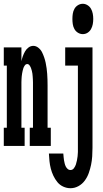

<svg xmlns="http://www.w3.org/2000/svg" viewBox="-25 -770 545 1013"><path d="M412 -590Q398 -590 386 -597.5Q374 -605 367.5 -617Q361 -629 359 -642.5Q357 -656 357 -670Q357 -684 359 -697.5Q361 -711 367.5 -723Q374 -735 386 -742.5Q398 -750 412 -750Q425 -750 437 -742.5Q449 -735 455.5 -723Q462 -711 464.5 -697.5Q467 -684 467 -670Q467 -656 464.5 -642.5Q462 -629 455.5 -617Q449 -605 437.5 -597.5Q426 -590 412 -590ZM-5 0V-96H11V-424H-5V-520H88V-447Q91 -461 95.5 -473.5Q100 -486 107 -498.5Q114 -511 125.5 -519.5Q137 -528 151 -528Q165 -528 177.5 -518Q190 -508 196.5 -495Q203 -482 208 -467.5Q213 -453 216 -438.5Q219 -424 221 -409.5Q223 -395 224 -380Q225 -365 225.5 -350Q226 -335 226 -320V-96H243V0H132V-96H149V-320Q149 -328 149 -335.5Q149 -343 148.5 -350.5Q148 -358 147.5 -366Q147 -374 146 -381.5Q145 -389 143 -396.5Q141 -404 138.5 -411Q136 -418 131 -425Q126 -432 119 -432Q111 -432 106 -425Q101 -418 98.5 -411Q96 -404 94.5 -396.5Q93 -389 91.5 -381.5Q90 -374 89.5 -366Q89 -358 88.5 -350.5Q88 -343 88 -335.5Q88 -328 88 -320V-96H105V0ZM347 223Q327 223 308.5 214.5Q290 206 277.5 190.5Q265 175 256.5 157Q248 139 243 119.5Q238 100 236 80Q234 60 233 40H309Q310 49 310.5 57.5Q311 66 312.5 74.5Q314 83 316 91.5Q318 100 321.5 107.5Q325 115 331.5 121Q338 127 347 127Q358 127 365 117.5Q372 108 375.5 97.5Q379 87 381 76Q383 65 384.5 54Q386 43 386 32Q386 21 386 10V-424H319V-520H463V10Q463 32 461.5 55Q460 78 455.5 99.5Q451 121 443.5 142.5Q436 164 422.5 182.5Q409 201 389 212Q369 223 347 223Z"/></svg>

Font: Iosevka Gothic
Style: Bold
Weight: 700
Monospace: yes
Designer: Belleve Invis
Foundry: Belleve Invis
Version: Version 15.5.1; ttfautohint (v1.8.4)